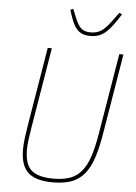

<svg xmlns="http://www.w3.org/2000/svg" viewBox="-61 -963 722 1021"><g transform="rotate(5 300.0 -452.5)"><path d="M193 -698 122 -271Q116 -233 112 -204Q108 -175 108 -149Q108 -70 144.5 -39Q181 -8 261 -8Q313 -8 349.5 -21Q386 -34 411.5 -65Q437 -96 453.5 -146.5Q470 -197 482 -271L553 -698H575L504 -270Q491 -190 472.5 -136Q454 -82 425.5 -49Q397 -16 356.5 -2Q316 12 259 12Q171 12 129 -24.5Q87 -61 87 -149Q87 -175 91 -207.5Q95 -240 101 -276L171 -698ZM391 -781Q364 -781 346 -789Q328 -797 315 -813.5Q302 -830 292.5 -854Q283 -878 273 -910L288 -917L308 -868Q324 -829 341.5 -814.5Q359 -800 391 -800Q423 -800 446 -814.5Q469 -829 498 -868L534 -917L549 -910Q529 -878 511.5 -854Q494 -830 476 -813.5Q458 -797 438 -789Q418 -781 391 -781Z"/></g></svg>

Font: IBM Plex Mono Thin
Style: Italic
Weight: 100
Italic angle: -9°
Monospace: yes
Designer: Mike Abbink, Paul van der Laan, Pieter van Rosmalen
Foundry: Bold Monday
Version: Version 2.3